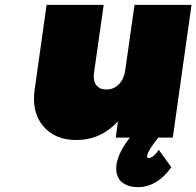

<svg xmlns="http://www.w3.org/2000/svg" viewBox="-20 -567 809 791"><path d="M123 -199.2 171.9 -546.9H407.2L367.2 -266.1Q362.8 -234.4 376.7 -216.3Q390.6 -198.2 418 -198.2Q448.7 -198.2 470 -220Q491.2 -241.7 496.1 -278.8L534.2 -546.9H769L691.9 0H631.8Q588.9 54.7 585.9 74.2Q584.5 84 592.8 84Q609.4 84 629.9 56.2L633.8 49.8L686 122.1L683.1 125Q656.2 163.6 621.3 183.8Q586.4 204.1 547.9 204.1Q530.3 204.1 514.4 199.7Q498.5 195.3 484.4 185.3Q470.2 175.3 463.4 156Q456.5 136.7 460 110.8Q467.3 61 515.1 0H457L465.8 -66.9Q395 9.8 294.9 9.8Q205.6 9.8 157.5 -47.9Q109.4 -105.5 123 -199.2Z"/></svg>

Font: Trueno UltraBlack
Style: Italic
Weight: 950
Designer: Julieta Ulanovsky
Foundry: Julieta Ulanovsky
Version: Version 3.001b | FøM Fix